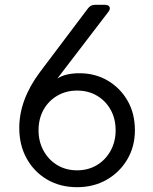

<svg xmlns="http://www.w3.org/2000/svg" viewBox="-20 -765 637 797"><path d="M300 12Q230 12 176 -19.5Q122 -51 91 -106.5Q60 -162 60 -234Q60 -351 146 -466L345 -730Q356 -745 374 -745H415Q430 -745 434.5 -736.5Q439 -728 430 -716L218 -439Q237 -451 260 -456Q283 -461 310 -461Q375 -461 427 -430.5Q479 -400 509.5 -347Q540 -294 540 -224Q540 -157 508.5 -103.5Q477 -50 423 -19Q369 12 300 12ZM300 -58Q346 -58 382 -79.5Q418 -101 439 -139Q460 -177 460 -224Q460 -272 439.5 -309Q419 -346 383 -367.5Q347 -389 300 -389Q254 -389 217.5 -367.5Q181 -346 160.5 -309Q140 -272 140 -224Q140 -177 161 -139Q182 -101 218 -79.5Q254 -58 300 -58Z"/></svg>

Font: Pitagon Sans Text
Style: Regular
Weight: 400
Designer: Travis Tran
Foundry: Pitagon
Version: Version 1.001; ttfautohint (v1.8.4.7-5d5b);gftools[0.9.26]